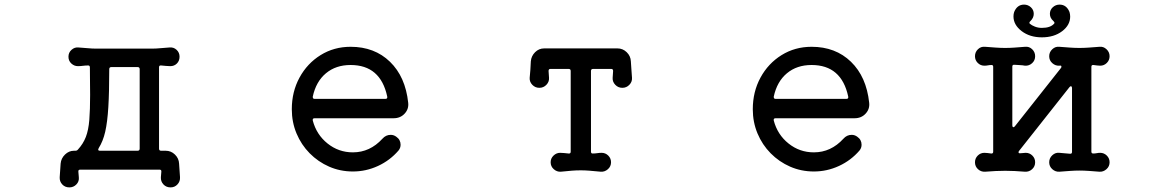

<svg xmlns="http://www.w3.org/2000/svg" viewBox="-20 -721 5040 833"><path d="M757 -11 761 48Q762 66 750 79Q738 92 720 92Q701 92 689 79Q677 66 678 48L680 24V22Q680 15 672 15H328Q319 15 320 24L322 48Q324 66 311.5 79Q299 92 281 92Q262 92 250 79Q238 66 239 48L243 -11Q245 -34 262 -50.5Q279 -67 301 -67H307Q314 -67 318 -72Q341 -97 352.5 -127Q364 -157 367.5 -201Q371 -245 371 -309Q371 -335 370.5 -364.5Q370 -394 370 -428Q370 -437 363 -437Q351 -437 340 -435.5Q329 -434 318 -434Q302 -434 289.5 -445.5Q277 -457 277 -475Q277 -493 290.5 -505Q304 -517 321 -515Q339 -514 359.5 -512Q380 -510 399 -510H637Q657 -510 677 -512Q697 -514 715 -515Q733 -517 746 -505Q759 -493 759 -475Q759 -457 747.5 -445.5Q736 -434 719 -434Q710 -434 700 -435Q690 -436 679 -437H677Q670 -437 670 -429V-76Q670 -67 679 -67H699Q722 -67 739 -50.5Q756 -34 757 -11ZM586 -421Q586 -430 577 -430H463Q454 -430 454 -421Q454 -322 450 -256.5Q446 -191 436.5 -149.5Q427 -108 408 -78Q406 -74 406 -72Q406 -67 414 -67H577Q586 -67 586 -76Z M1511 23Q1456 23 1408 2Q1360 -19 1323.5 -56Q1287 -93 1266.5 -142Q1246 -191 1246 -247Q1246 -323 1279.5 -384.5Q1313 -446 1371 -482Q1429 -518 1501 -518Q1605 -518 1672 -453Q1739 -388 1751 -275Q1754 -248 1735.5 -228Q1717 -208 1688 -208H1345Q1335 -208 1337 -198Q1353 -137 1401 -98.5Q1449 -60 1511 -60Q1585 -60 1639 -119Q1654 -136 1675 -136Q1688 -136 1699 -128Q1718 -115 1718 -93Q1718 -79 1709 -68Q1672 -25 1620 -1Q1568 23 1511 23ZM1337 -302V-300Q1337 -292 1345 -292H1652Q1662 -292 1660 -302Q1631 -439 1501 -439Q1437 -439 1394 -403Q1351 -367 1337 -302Z M2722 -383Q2723 -366 2710.5 -353Q2698 -340 2680 -340Q2662 -340 2649.5 -353Q2637 -366 2638 -383L2640 -413Q2640 -422 2632 -422H2553Q2544 -422 2544 -413V-63Q2544 -55 2551 -55Q2562 -55 2571.5 -56.5Q2581 -58 2590 -58Q2607 -58 2619 -46Q2631 -34 2631 -17Q2631 1 2617.5 13Q2604 25 2587 24Q2555 21 2536.5 19.5Q2518 18 2500 18Q2479 18 2461 19.5Q2443 21 2413 24Q2396 25 2382.5 13Q2369 1 2369 -17Q2369 -34 2381.5 -46Q2394 -58 2410 -58Q2418 -58 2427.5 -57Q2437 -56 2447 -55H2449Q2456 -55 2456 -63V-413Q2456 -422 2447 -422H2368Q2360 -422 2360 -413L2362 -383Q2363 -366 2350.5 -353Q2338 -340 2320 -340Q2302 -340 2289.5 -353Q2277 -366 2278 -383Q2280 -400 2281 -418Q2282 -436 2283 -455Q2285 -478 2301.5 -494.5Q2318 -511 2341 -511H2659Q2682 -511 2699 -494.5Q2716 -478 2717 -455Q2718 -436 2719.5 -418Q2721 -400 2722 -383Z M3511 23Q3456 23 3408 2Q3360 -19 3323.5 -56Q3287 -93 3266.5 -142Q3246 -191 3246 -247Q3246 -323 3279.5 -384.5Q3313 -446 3371 -482Q3429 -518 3501 -518Q3605 -518 3672 -453Q3739 -388 3751 -275Q3754 -248 3735.5 -228Q3717 -208 3688 -208H3345Q3335 -208 3337 -198Q3353 -137 3401 -98.5Q3449 -60 3511 -60Q3585 -60 3639 -119Q3654 -136 3675 -136Q3688 -136 3699 -128Q3718 -115 3718 -93Q3718 -79 3709 -68Q3672 -25 3620 -1Q3568 23 3511 23ZM3337 -302V-300Q3337 -292 3345 -292H3652Q3662 -292 3660 -302Q3631 -439 3501 -439Q3437 -439 3394 -403Q3351 -367 3337 -302Z M4500 -559Q4448 -559 4412.5 -586Q4377 -613 4377 -650Q4377 -660 4380 -669Q4393 -701 4423 -701Q4440 -701 4452.5 -689.5Q4465 -678 4465 -661Q4465 -644 4451 -630Q4443 -623 4448 -618Q4456 -611 4470 -605.5Q4484 -600 4500 -600Q4537 -600 4553 -618Q4555 -620 4555 -622Q4555 -625 4550 -630Q4535 -643 4535 -661Q4535 -678 4547.5 -689.5Q4560 -701 4577 -701Q4607 -701 4620 -669Q4623 -659 4623 -649Q4623 -612 4588 -585.5Q4553 -559 4500 -559ZM4753 -58Q4770 -58 4782 -46Q4794 -34 4794 -17Q4794 1 4780.5 13Q4767 25 4750 24Q4725 22 4704 20.5Q4683 19 4663 19Q4644 19 4623 20.5Q4602 22 4576 24Q4559 25 4545.5 13Q4532 1 4532 -17Q4532 -35 4545.5 -47.5Q4559 -60 4576 -58Q4587 -57 4598.5 -56Q4610 -55 4622 -54H4624Q4631 -54 4631 -62V-339Q4631 -345 4627.5 -346.5Q4624 -348 4620 -343L4401 -66Q4399 -64 4399 -60Q4399 -56 4405 -56Q4411 -56 4418 -57Q4425 -58 4430 -58Q4447 -58 4459 -46Q4471 -34 4471 -17Q4471 1 4458 13Q4445 25 4427 24Q4403 22 4382 21Q4361 20 4341 20Q4321 20 4300 21Q4279 22 4254 24Q4236 25 4223 13Q4210 1 4210 -17Q4210 -34 4222 -46Q4234 -58 4251 -58Q4257 -58 4265 -57Q4273 -56 4280 -55H4282Q4289 -55 4289 -63V-431Q4289 -439 4282 -439Q4274 -439 4266.5 -437.5Q4259 -436 4251 -436Q4234 -436 4222 -448Q4210 -460 4210 -477Q4210 -495 4223 -507.5Q4236 -520 4254 -518Q4280 -516 4301 -514.5Q4322 -513 4341 -513Q4361 -513 4381.5 -514.5Q4402 -516 4427 -518Q4445 -520 4458 -507.5Q4471 -495 4471 -477Q4471 -459 4458 -447Q4445 -435 4427 -436Q4417 -438 4405 -438.5Q4393 -439 4381 -440H4379Q4372 -440 4372 -432V-177Q4372 -171 4375.5 -169.5Q4379 -168 4383 -173L4583 -426Q4585 -428 4585 -432Q4585 -438 4577 -436H4576Q4559 -435 4545.5 -447Q4532 -459 4532 -477Q4532 -495 4545.5 -507.5Q4559 -520 4576 -518Q4602 -516 4623 -514.5Q4644 -513 4663 -513Q4683 -513 4703.5 -514.5Q4724 -516 4750 -518Q4767 -520 4780.5 -507.5Q4794 -495 4794 -477Q4794 -460 4782 -448Q4770 -436 4753 -436Q4747 -436 4739.5 -437Q4732 -438 4724 -439H4722Q4715 -439 4715 -431V-63Q4715 -55 4723 -55Q4731 -55 4738.5 -56.5Q4746 -58 4753 -58Z"/></svg>

Font: Kiwi Maru Medium
Style: Regular
Weight: 500
Designer: Hiroki-Chan
Version: Version 1.100